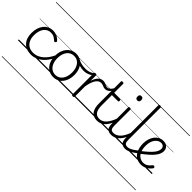

<svg xmlns="http://www.w3.org/2000/svg" viewBox="-23 -1826 3136 3136"><g transform="rotate(45 1545.0 -257.5)"><path d="M315 17Q201 17 136 -51Q71 -119 71 -241Q71 -302 86.5 -352.5Q102 -403 131.5 -440Q161 -477 202.5 -498Q244 -519 296 -519Q343 -519 387 -499Q431 -479 461 -442Q466 -435 465.5 -428.5Q465 -422 456 -413Q447 -404 439.5 -404Q432 -404 425 -410Q396 -437 367 -453.5Q338 -470 294 -470Q256 -470 225 -454.5Q194 -439 172 -409.5Q150 -380 138 -338.5Q126 -297 126 -244Q126 -178 148.5 -130Q171 -82 213.5 -56Q256 -30 317 -30Q327 -30 333 -23Q339 -16 338.5 -6.5Q338 3 332.5 10Q327 17 315 17ZM0 365H522V375H0ZM0 -20H522V0H0ZM0 -505H522V-500H0ZM0 -885H522V-875H0Z M314 17Q305 17 300.5 10Q296 3 296 -6.5Q296 -16 301.5 -23Q307 -30 316 -30Q376 -30 430.5 -58Q485 -86 530.5 -138.5Q576 -191 610 -264Q614 -272 622.5 -271Q631 -270 638 -263.5Q645 -257 640 -247Q606 -162 555 -103Q504 -44 442.5 -13.5Q381 17 314 17ZM522 365V375ZM522 -20V0ZM522 -505V-500ZM522 -885V-875Z M830 19Q762 19 711.5 -15Q661 -49 633.5 -109.5Q606 -170 606 -250Q606 -310 622.5 -359Q639 -408 669.5 -444Q700 -480 740.5 -499.5Q781 -519 830 -519Q896 -519 946 -485Q996 -451 1024.5 -390.5Q1053 -330 1053 -250Q1053 -203 1042.5 -161.5Q1032 -120 1013 -87Q994 -54 967 -30Q940 -6 905.5 6.5Q871 19 830 19ZM830 -31Q869 -31 899.5 -46.5Q930 -62 952 -91.5Q974 -121 986 -161.5Q998 -202 998 -250Q998 -315 977.5 -364.5Q957 -414 919.5 -441.5Q882 -469 830 -469Q791 -469 760 -453.5Q729 -438 707 -408.5Q685 -379 673 -339Q661 -299 661 -250Q661 -186 681.5 -136.5Q702 -87 740 -59Q778 -31 830 -31ZM522 365H1123V375H522ZM522 -20H1123V0H522ZM522 -505H1123V-500H522ZM522 -885H1123V-875H522Z M1111 -405Q1064 -405 1016.5 -417.5Q969 -430 913 -460Q905 -464 903.5 -471Q902 -478 905 -485Q908 -492 914 -495Q920 -498 928 -494Q971 -470 1016 -460Q1061 -450 1113 -450Q1141 -450 1169.5 -456.5Q1198 -463 1222 -475.5Q1246 -488 1262 -504Q1268 -511 1274.5 -509.5Q1281 -508 1285.5 -502Q1290 -496 1290 -487.5Q1290 -479 1282 -472Q1256 -449 1228 -434.5Q1200 -420 1170.5 -412.5Q1141 -405 1111 -405ZM1123 365V375ZM1123 -20V0ZM1123 -505V-500ZM1123 -885V-875Z M1280 15Q1267 15 1261 10.5Q1255 6 1255 -4V-496Q1255 -506 1261 -510.5Q1267 -515 1280 -515Q1294 -515 1300.5 -510.5Q1307 -506 1307 -496V-370Q1320 -412 1337 -441Q1354 -470 1373.5 -487Q1393 -504 1413 -511.5Q1433 -519 1453 -519Q1463 -519 1468.5 -511.5Q1474 -504 1474 -494Q1474 -484 1468.5 -476.5Q1463 -469 1452 -469Q1429 -469 1407 -456Q1385 -443 1366 -415.5Q1347 -388 1332 -345.5Q1317 -303 1307 -243V-4Q1307 6 1300.5 10.5Q1294 15 1280 15ZM1123 365H1527V375H1123ZM1123 -20H1527V0H1123ZM1123 -505H1527V-500H1123ZM1123 -885H1527V-875H1123Z M1570 -442Q1545 -442 1527.5 -449Q1510 -456 1492.5 -462.5Q1475 -469 1451 -469Q1440 -469 1434.5 -476.5Q1429 -484 1429.5 -494Q1430 -504 1435.5 -511.5Q1441 -519 1452 -519Q1481 -519 1501 -511Q1521 -503 1538.5 -494.5Q1556 -486 1576 -486Q1596 -486 1614.5 -498.5Q1633 -511 1649 -532.5Q1665 -554 1676 -582Q1680 -592 1688.5 -591.5Q1697 -591 1703 -584Q1709 -577 1705 -567Q1679 -508 1645 -475Q1611 -442 1570 -442ZM1527 365V375ZM1527 -20V0ZM1527 -505V-500ZM1527 -885V-875Z M1840 17Q1793 17 1760 2Q1727 -13 1706 -42Q1685 -71 1675 -112.5Q1665 -154 1665 -206V-711Q1665 -721 1671.5 -725.5Q1678 -730 1691 -730Q1705 -730 1711.5 -725.5Q1718 -721 1718 -711V-500H1855Q1866 -500 1870 -494Q1874 -488 1874 -475Q1874 -463 1870 -457.5Q1866 -452 1855 -452H1718V-217Q1718 -178 1724 -144Q1730 -110 1744.5 -85Q1759 -60 1783.5 -45.5Q1808 -31 1847 -31Q1857 -31 1862 -23.5Q1867 -16 1866.5 -7Q1866 2 1859.5 9.5Q1853 17 1840 17ZM1527 365H1915V375H1527ZM1527 -20H1915V0H1527ZM1527 -505H1915V-500H1527ZM1527 -885H1915V-875H1527Z M1840 17Q1829 17 1823.5 9.5Q1818 2 1818.5 -7Q1819 -16 1826 -23.5Q1833 -31 1846 -31Q1880 -31 1910 -46Q1940 -61 1965.5 -89.5Q1991 -118 2012.5 -158Q2034 -198 2051 -249Q2054 -259 2063 -259Q2072 -259 2078.5 -252Q2085 -245 2082 -235Q2066 -180 2043 -134Q2020 -88 1990.5 -54Q1961 -20 1923.5 -1.5Q1886 17 1840 17ZM1915 365V375ZM1915 -20V0ZM1915 -505V-500ZM1915 -885V-875Z M2166 17Q2133 17 2109.5 8Q2086 -1 2072.5 -19.5Q2059 -38 2053 -64.5Q2047 -91 2047 -126V-496Q2047 -506 2053.5 -510.5Q2060 -515 2072 -515Q2086 -515 2092.5 -510.5Q2099 -506 2099 -496V-128Q2099 -77 2114 -54Q2129 -31 2173 -31Q2182 -31 2186.5 -23.5Q2191 -16 2190.5 -7Q2190 2 2184 9.5Q2178 17 2166 17ZM2072 -683Q2050 -683 2039.5 -695.5Q2029 -708 2029 -732Q2029 -757 2039.5 -769.5Q2050 -782 2072 -782Q2094 -782 2105 -769.5Q2116 -757 2116 -732Q2116 -707 2105 -695Q2094 -683 2072 -683ZM1915 365H2240V375H1915ZM1915 -20H2240V0H1915ZM1915 -505H2240V-500H1915ZM1915 -885H2240V-875H1915Z M2165 17Q2154 17 2148.5 9.5Q2143 2 2143.5 -7Q2144 -16 2151 -23.5Q2158 -31 2171 -31Q2206 -31 2236.5 -46.5Q2267 -62 2293 -90.5Q2319 -119 2340.5 -160Q2362 -201 2379 -252Q2383 -262 2391.5 -262Q2400 -262 2407 -256Q2414 -250 2410 -240Q2394 -184 2371 -137Q2348 -90 2318 -55.5Q2288 -21 2249.5 -2Q2211 17 2165 17ZM2240 365V375ZM2240 -20V0ZM2240 -505V-500ZM2240 -885V-875Z M2491 17Q2458 17 2434.5 8Q2411 -1 2397.5 -19.5Q2384 -38 2378 -64.5Q2372 -91 2372 -126V-871Q2372 -881 2378 -885.5Q2384 -890 2397 -890Q2411 -890 2417.5 -885.5Q2424 -881 2424 -871V-128Q2424 -77 2438.5 -54Q2453 -31 2497 -31Q2506 -31 2510.5 -23.5Q2515 -16 2514.5 -7Q2514 2 2508.5 9.5Q2503 17 2491 17ZM2240 365H2564V375H2240ZM2240 -20H2564V0H2240ZM2240 -505H2564V-500H2240ZM2240 -885H2564V-875H2240Z M2489 17Q2478 17 2472.5 9.5Q2467 2 2467.5 -7Q2468 -16 2475 -23.5Q2482 -31 2495 -31Q2518 -31 2544 -41Q2570 -51 2603 -72.5Q2636 -94 2680 -129Q2687 -135 2695 -132Q2703 -129 2708 -122Q2713 -115 2712.5 -106Q2712 -97 2704 -91Q2657 -54 2618.5 -29.5Q2580 -5 2548.5 6Q2517 17 2489 17ZM2564 365V375ZM2564 -20V0ZM2564 -505V-500ZM2564 -885V-875Z M2856 17Q2784 17 2735 -17Q2686 -51 2661 -113Q2636 -175 2636 -257Q2636 -311 2651 -359Q2666 -407 2693.5 -443Q2721 -479 2759.5 -499Q2798 -519 2844 -519Q2887 -519 2914 -503Q2941 -487 2954 -461Q2967 -435 2967 -405Q2967 -373 2953.5 -339.5Q2940 -306 2911 -270Q2882 -234 2835.5 -192.5Q2789 -151 2724 -102L2686 -131Q2747 -177 2789.5 -215Q2832 -253 2859 -285Q2886 -317 2898.5 -346Q2911 -375 2911 -401Q2911 -434 2891 -452Q2871 -470 2838 -470Q2812 -470 2786 -456Q2760 -442 2738.5 -415Q2717 -388 2704.5 -348.5Q2692 -309 2692 -259Q2692 -177 2716 -127Q2740 -77 2778 -54Q2816 -31 2858 -31Q2895 -31 2921.5 -44.5Q2948 -58 2968 -78Q2988 -98 3002 -115Q3010 -123 3018 -122.5Q3026 -122 3034 -116Q3042 -110 3045 -102Q3048 -94 3042 -86Q3024 -60 2996 -36Q2968 -12 2932.5 2.5Q2897 17 2856 17ZM2564 365H3090V375H2564ZM2564 -20H3090V0H2564ZM2564 -505H3090V-500H2564ZM2564 -885H3090V-875H2564Z"/></g></svg>

Font: Playwrite IT Moderna Guides
Style: Regular
Weight: 400
Designer: Veronika Burian, José Scaglione
Foundry: TypeTogether
Version: Version 1.003